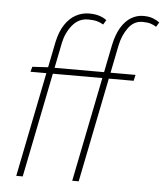

<svg xmlns="http://www.w3.org/2000/svg" viewBox="-53 -781 709 827"><g transform="rotate(5 302.0 -367.0)"><path d="M48 0 166 -588Q176 -635 196 -665Q216 -695 243 -709.5Q270 -724 300 -724Q326 -724 344.5 -718Q363 -712 376 -702L364 -682Q351 -690 336 -694Q321 -698 298 -698Q257 -698 230 -665Q203 -632 194 -588L76 0ZM290 0 410 -598Q420 -645 438.5 -675Q457 -705 481.5 -719.5Q506 -734 534 -734Q558 -734 575 -727.5Q592 -721 604 -712L592 -692Q580 -700 566.5 -704Q553 -708 532 -708Q495 -708 471 -675Q447 -642 438 -598L318 0ZM70 -452 76 -474 144 -478H522L516 -452Z"/></g></svg>

Font: Source Sans 3 ExtraLight
Style: Italic
Weight: 250
Italic angle: -11°
Designer: Paul D. Hunt
Foundry: Adobe
Version: Version 3.046;hotconv 1.0.118;makeotfexe 2.5.65603